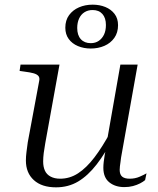

<svg xmlns="http://www.w3.org/2000/svg" viewBox="-20 -793 679 823"><path d="M174 -179Q170 -157 167.5 -137.5Q165 -118 165 -101Q165 -78 172.5 -61.5Q180 -45 197 -36Q214 -27 238 -27Q279 -27 314.5 -50Q350 -73 384.5 -118Q419 -163 455 -230L469 -208Q432 -137 394.5 -88.5Q357 -40 315 -15Q273 10 220 10Q159 10 125 -21Q91 -52 91 -105Q91 -122 93.5 -141.5Q96 -161 99 -183L148 -446Q151 -460 144.5 -467.5Q138 -475 123.5 -479Q109 -483 85 -486L64 -489L68 -516H235ZM499 -118Q498 -108 496.5 -98.5Q495 -89 494 -80.5Q493 -72 493 -65Q493 -45 503.5 -36Q514 -27 536 -27Q559 -27 578.5 -35.5Q598 -44 608 -50L602 -21Q594 -14 580.5 -7Q567 0 550 4.5Q533 9 513 9Q474 9 448.5 -11.5Q423 -32 423 -74Q423 -85 424.5 -98.5Q426 -112 428.5 -127Q431 -142 434 -156V-163L496 -516H570ZM377 -750Q357 -750 342 -740.5Q327 -731 319 -713.5Q311 -696 311 -673Q311 -642 326.5 -625Q342 -608 369 -608Q389 -608 403.5 -618Q418 -628 426 -645Q434 -662 434 -686Q434 -716 419 -733Q404 -750 377 -750ZM486 -685Q486 -653 470 -630.5Q454 -608 427.5 -596.5Q401 -585 369 -585Q339 -585 314 -595.5Q289 -606 274.5 -626Q260 -646 260 -674Q260 -706 276 -728Q292 -750 318.5 -761.5Q345 -773 377 -773Q407 -773 431.5 -763Q456 -753 471 -733.5Q486 -714 486 -685Z"/></svg>

Font: Roboto Serif 120pt Expanded Light
Style: Italic
Weight: 300
Width: 7
Italic angle: -10°
Designer: Greg Gazdowicz
Foundry: Commercial Type
Version: Version 1.008